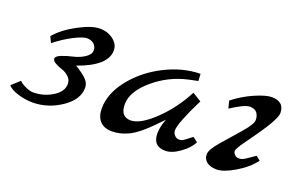

<svg xmlns="http://www.w3.org/2000/svg" viewBox="-59 -632 1333 853"><g transform="rotate(20 607.0 -205.5)"><path d="M7.8 -38.1 45.9 -73.2Q58.1 -61 78.6 -52Q99.1 -43 112.8 -43Q162.6 -43 204.3 -68.6Q246.1 -94.2 246.1 -130.9Q246.1 -150.9 231 -164.6Q215.8 -178.2 198.5 -183.6Q181.2 -189 166 -197.5Q150.9 -206.1 150.9 -217Q150.9 -228 174.6 -237.5Q198.2 -247.1 227.1 -253.4Q255.9 -259.8 279.5 -275.4Q303.2 -291 303.2 -310.1Q303.2 -329.1 290 -340.1Q276.9 -351.1 257.3 -351.1Q237.8 -351.1 196.8 -330.1Q155.8 -309.1 113.8 -275.9L100.1 -304.2Q136.2 -346.2 197.5 -378.7Q258.8 -411.1 296.4 -411.1Q334 -411.1 360.6 -390.4Q387.2 -369.6 387.2 -340.8Q387.2 -267.6 252.9 -220.2Q289.1 -198.2 306.6 -180.7Q324.2 -163.1 324.2 -141.1Q324.2 -85 261.2 -42.5Q198.2 0 126 0Q90.8 0 55.9 -11Q21 -22 7.8 -38.1Z M424.8 -81.1Q424.8 -150.9 478.8 -219.5Q532.7 -288.1 616.7 -331.1Q700.7 -374 784.7 -375L786.6 -341.8L744.6 -333Q653.8 -313 584.2 -252.9Q514.6 -192.9 514.6 -133.5Q514.6 -74.2 563 -74.2Q607.9 -74.2 673.8 -137.2Q739.7 -200.2 783.7 -285.2L825.7 -259.8Q763.7 -134.8 763.7 -101.1Q763.7 -86.9 773.2 -77.4Q782.7 -67.9 792.2 -67.9Q801.8 -67.9 804.7 -68.8Q807.6 -69.8 810.8 -71.5Q814 -73.2 818.4 -76.2Q822.8 -79.1 826.4 -82Q830.1 -85 838.1 -91.1Q846.2 -97.2 851.1 -101.1L874 -84Q859.9 -54.2 822.3 -27.1Q784.7 0 753.9 0Q694.8 0 694.8 -62Q694.8 -90.8 710 -130.9L672.9 -92.8Q618.7 -37.6 579.3 -18.8Q540 0 502 0Q463.9 0 444.3 -21.5Q424.8 -43 424.8 -81.1Z M953.6 -272 944.8 -307.1Q989.7 -342.3 1040.3 -364.3Q1090.8 -386.2 1118.7 -386.2Q1146.5 -386.2 1162.1 -373Q1177.7 -359.9 1177.7 -332Q1177.7 -304.2 1114.7 -213.9Q1101.6 -195.8 1087.6 -175.8Q1073.7 -155.8 1067.1 -147Q1060.5 -138.2 1054.7 -127.9Q1044.9 -112.8 1044.7 -104.5Q1044.4 -96.2 1053 -88.1Q1061.5 -80.1 1070.1 -80.1Q1078.6 -80.1 1084.7 -81.5Q1090.8 -83 1097.7 -87.4Q1104.5 -91.8 1109.9 -95.2L1143.6 -118.2L1163.6 -102.1Q1133.8 -62 1081.3 -31Q1028.8 0 997.3 0Q965.8 0 949.2 -13.4Q932.6 -26.9 932.6 -48.8Q932.6 -70.8 970.7 -114.5Q1008.8 -158.2 1047.1 -202.1Q1085.4 -246.1 1085.4 -266.1Q1085.4 -286.1 1075 -299.6Q1064.5 -313 1040.5 -313Q1016.6 -313 953.6 -272Z"/></g></svg>

Font: Marck Script
Style: Regular
Weight: 400
Designer: Denis Masharov, Marck Fogel
Foundry: Denis Masharov
Version: Version 1.002